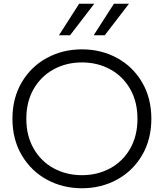

<svg xmlns="http://www.w3.org/2000/svg" viewBox="-20 -1009 887 1040"><path d="M47.4 -365.7Q47.4 -477.5 97.7 -563Q147.9 -648.4 233.9 -695.1Q319.8 -741.7 423.8 -741.7Q527.8 -741.7 613.8 -695.1Q699.7 -648.4 749.8 -563Q799.8 -477.5 799.8 -365.7Q799.8 -253.9 749.8 -168.5Q699.7 -83 613.8 -36.1Q527.8 10.7 423.8 10.7Q319.8 10.7 233.9 -36.1Q147.9 -83 97.7 -168.5Q47.4 -253.9 47.4 -365.7ZM423.8 -60.1Q507.3 -60.1 575.9 -96.9Q644.5 -133.8 684.6 -203.1Q724.6 -272.5 724.6 -365.7Q724.6 -458.5 684.6 -527.8Q644.5 -597.2 575.9 -634Q507.3 -670.9 423.8 -670.9Q340.3 -670.9 271.7 -634Q203.1 -597.2 162.8 -527.8Q122.6 -458.5 122.6 -365.7Q122.6 -272.9 162.8 -203.4Q203.1 -133.8 271.7 -96.9Q340.3 -60.1 423.8 -60.1ZM597.2 -988.8H678.7L547.4 -817.9H487.3ZM408.7 -988.8H490.7L359.4 -817.9H299.3Z"/></svg>

Font: Glacial Indifference
Style: Regular
Weight: 400
Designer: Alfredo Marco Pradil
Foundry: Alfredo Marco Pradil
Version: Version 1.312